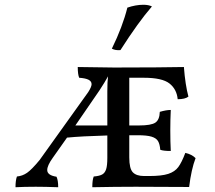

<svg xmlns="http://www.w3.org/2000/svg" viewBox="-20 -783 901 805"><path d="M773 1 549 0Q463 0 367 2Q367 -29 373 -43Q397 -45 408.5 -51.5Q420 -58 425 -73.5Q430 -89 430 -121V-215Q322 -212 261 -206L201 -121Q178 -89 178 -70Q178 -48 217 -42Q224 -27 224 2Q170 0 130 0Q81 0 45 2Q45 -27 51 -43Q74 -45 93.5 -58.5Q113 -72 146 -112L350 -397Q364 -419 364 -430Q364 -442 351.5 -448.5Q339 -455 312 -457Q306 -471 306 -502L451 -500H490Q643 -500 751 -502Q757 -426 770 -378Q756 -367 725 -367Q721 -409 690.5 -433Q660 -457 583 -457H522V-257H563Q614 -257 631.5 -269Q649 -281 650 -314Q677 -322 696 -322Q694 -282 694 -237Q694 -188 696 -150Q665 -150 652 -155Q650 -179 642.5 -191.5Q635 -204 615.5 -210Q596 -216 557 -216H522V-123Q522 -76 537 -60.5Q552 -45 584 -45H606Q658 -45 685.5 -54Q713 -63 727.5 -82.5Q742 -102 757 -142Q784 -136 800 -120Q782 -73 773 1ZM430 -257V-400Q430 -441 433 -463Q420 -439 397 -404L296 -257ZM449 -579Q494 -671 514 -751Q549 -763 581 -763Q603 -763 617 -756Q559 -689 485 -573Q464 -571 449 -579Z"/></svg>

Font: Vollkorn SC
Style: Regular
Weight: 400
Designer: Friedrich Althausen
Foundry: Friedrich Althausen
Version: Version 4.015